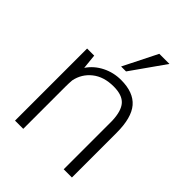

<svg xmlns="http://www.w3.org/2000/svg" viewBox="-223 -896 1008 1008"><g transform="rotate(45 281.0 -392.0)"><path d="M264.6 -594.7 359.4 -783.7H434.6L301.3 -594.7ZM71.8 0V-535.2H124.5L132.8 -452.6Q161.6 -495.6 210.2 -520.3Q258.8 -544.9 314.9 -544.9Q407.2 -544.9 450.7 -494.1Q494.1 -443.4 494.1 -332V0H433.1V-359.4Q430.7 -430.7 402.8 -461.9Q375 -493.2 311.5 -493.2Q238.8 -493.2 192.6 -456.5Q146.5 -419.9 134.8 -361.8Q132.8 -338.9 132.8 -314V0Z"/></g></svg>

Font: Oxygen Light
Style: Regular
Weight: 300
Designer: vernon adams
Foundry: Vernon Adams
Version: Version Release 0.2.3 webfont; ttfautohint (v0.93.3-1d66) -l